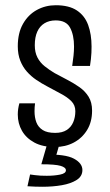

<svg xmlns="http://www.w3.org/2000/svg" viewBox="-20 -552 419 734"><path d="M190 10Q143 10 111.5 -7Q80 -24 64 -52Q48 -80 48 -114Q48 -125 49.5 -135.5Q51 -146 54 -157H114Q113 -150 112.5 -142.5Q112 -135 112 -127Q112 -103 119 -84.5Q126 -66 143 -55Q160 -44 191 -44Q218 -44 235 -55Q252 -66 260 -85Q268 -104 268 -127Q268 -150 252.5 -165.5Q237 -181 212 -194Q187 -207 160 -222Q139 -233 119 -246.5Q99 -260 83 -278Q67 -296 57.5 -320Q48 -344 48 -375Q48 -426 68 -461Q88 -496 121 -514Q154 -532 193 -532Q244 -532 274 -512Q304 -492 317 -456.5Q330 -421 330 -374Q330 -363 329.5 -350.5Q329 -338 327.5 -325.5Q326 -313 324 -300H256Q259 -320 261 -338.5Q263 -357 263 -374Q263 -418 248 -446Q233 -474 193 -474Q168 -474 150 -463Q132 -452 122.5 -431Q113 -410 113 -379Q113 -352 123 -332.5Q133 -313 150.5 -299Q168 -285 188 -273Q212 -260 237 -247Q262 -234 283.5 -219Q305 -204 318.5 -182.5Q332 -161 332 -129Q332 -86 313 -55Q294 -24 262 -7Q230 10 190 10ZM142 162Q129 162 114 161.5Q99 161 85 160L95 115Q103 116 113.5 117.5Q124 119 135.5 119.5Q147 120 159 120Q187 120 209.5 115.5Q232 111 232 99Q232 88 211.5 82Q191 76 138 76L152 39Q230 37 262.5 54.5Q295 72 295 98Q295 122 273 136Q251 150 216.5 156Q182 162 142 162ZM207 0 185 76H138L160 0Z"/></svg>

Font: Truculenta
Style: Regular
Weight: 400
Designer: Ivan Castro, Eva Sanz & Omnibus-Type Team
Foundry: Omnibus-Type
Version: Version 1.002